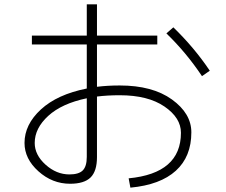

<svg xmlns="http://www.w3.org/2000/svg" viewBox="-20 -822 1040 885"><path d="M127 -658H380V-802H427V-658H705V-617H427V-422Q476 -428 532 -428Q683 -428 772.5 -363.5Q862 -299 862 -212Q862 -100 790.5 -35Q719 30 581 43L573 0Q814 -23 814 -210Q814 -279 738 -331Q662 -383 532 -383Q475 -383 427 -377V-98Q427 -33 397.5 -4Q368 25 303 25Q221 25 157 -32.5Q93 -90 93 -163Q93 -248 168.5 -317.5Q244 -387 380 -414V-617H127ZM747 -668 779 -696Q876 -602 947 -496L911 -471Q839 -579 747 -668ZM380 -369Q265 -345 202.5 -288Q140 -231 140 -163Q140 -108 190 -63Q240 -18 300 -18Q343 -18 361.5 -36.5Q380 -55 380 -99Z"/></svg>

Font: M PLUS 1p Light
Style: Regular
Weight: 300
Version: Version 1.061